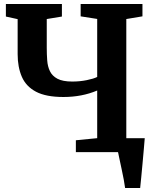

<svg xmlns="http://www.w3.org/2000/svg" viewBox="-20 -763 777 963"><path d="M467.5 -309Q391 -276.5 298 -276.5Q210.5 -276.5 160.5 -303Q110.5 -329.5 89.5 -378Q68.5 -426.5 68.5 -491.5V-667L9.5 -680V-743H290.5V-680L214.5 -667.5V-524Q214.5 -490.5 216.8 -460Q219 -429.5 230.5 -405.8Q242 -382 268.2 -368Q294.5 -354 342.5 -354Q380.5 -354 415 -361Q449.5 -368 467.5 -377V-668L384.5 -681V-743H694.5V-681L613.5 -667.5V-70H706Q704.5 -50.5 701.5 -16.5Q698.5 17.5 695 56.2Q691.5 95 688.2 128.5Q685 162 683 180H607.5Q605.5 163.5 600.8 138.2Q596 113 590.2 86Q584.5 59 579.5 35.8Q574.5 12.5 572 0H360.5V-59.5L467.5 -70Z"/></svg>

Font: Merriweather
Style: Bold
Weight: 700
Designer: Eben Sorkin
Foundry: Eben Sorkin
Version: Version 2.100; ttfautohint (v1.7.19-72a1) -l 8 -r 50 -G 200 